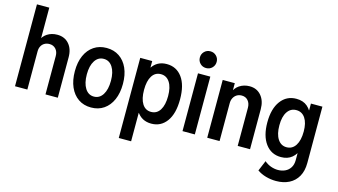

<svg xmlns="http://www.w3.org/2000/svg" viewBox="-102 -1121 2995 1703"><g transform="rotate(15 1395.5 -269.5)"><path d="M55.2 0V-752H168.5V-473.1H186L156.2 -442.4Q168.5 -486.8 208.3 -512.7Q248 -538.6 300.8 -538.6Q368.2 -538.6 408.2 -492.9Q448.2 -447.3 448.2 -371.1V0H335V-352.1Q335 -392.1 312.7 -416.5Q290.5 -440.9 254.9 -440.9Q229 -440.9 209.5 -429.7Q189.9 -418.5 179.2 -398.2Q168.5 -377.9 168.5 -351.1V0Z M753.9 7.8Q686.5 7.8 637 -26.1Q587.4 -60.1 560.3 -121.8Q533.2 -183.6 533.2 -267.1Q533.2 -350.1 560.3 -410.9Q587.4 -471.7 637 -505.1Q686.5 -538.6 753.9 -538.6Q821.3 -538.6 870.8 -505.1Q920.4 -471.7 947.5 -410.9Q974.6 -350.1 974.6 -267.1Q974.6 -183.6 947.5 -121.8Q920.4 -60.1 870.8 -26.1Q821.3 7.8 753.9 7.8ZM753.9 -92.3Q805.2 -92.3 835 -139.2Q864.7 -186 864.7 -267.1Q864.7 -346.2 835 -392.3Q805.2 -438.5 753.9 -438.5Q702.6 -438.5 672.9 -392.3Q643.1 -346.2 643.1 -267.1Q643.1 -187 672.9 -139.6Q702.6 -92.3 753.9 -92.3Z M1063 205.1V-530.8H1172.9V-472.2H1187L1166 -406.7V-121.6L1194.8 -55.7H1176.3V205.1ZM1307.1 7.8Q1217.8 7.8 1171.1 -65.7Q1124.5 -139.2 1124.5 -267.1Q1124.5 -394 1170.7 -466.3Q1216.8 -538.6 1305.7 -538.6Q1395.5 -538.6 1447.5 -467.5Q1499.5 -396.5 1499.5 -266.1Q1499.5 -134.8 1447.5 -63.5Q1395.5 7.8 1307.1 7.8ZM1278.8 -92.3Q1331.5 -92.3 1360.6 -138.4Q1389.6 -184.6 1389.6 -266.1Q1389.6 -347.7 1360.1 -393.1Q1330.6 -438.5 1278.3 -438.5Q1226.1 -438.5 1197.5 -393.1Q1168.9 -347.7 1168.9 -266.1Q1168.9 -183.6 1197.8 -137.9Q1226.6 -92.3 1278.8 -92.3Z M1593.3 0V-530.8H1706.5V0ZM1649.9 -594.2Q1617.2 -594.2 1595 -616.5Q1572.8 -638.7 1572.8 -671.4Q1572.8 -703.6 1595 -725.8Q1617.2 -748 1649.9 -748Q1682.6 -748 1704.8 -725.8Q1727.1 -703.6 1727.1 -671.4Q1727.1 -638.7 1704.8 -616.5Q1682.6 -594.2 1649.9 -594.2Z M1820.3 0V-530.8H1931.2V-467.8H1951.2L1919.4 -436.5Q1932.6 -484.4 1973.4 -511.5Q2014.2 -538.6 2066.9 -538.6Q2133.3 -538.6 2173.3 -491.5Q2213.4 -444.3 2213.4 -367.7V0H2100.1V-349.1Q2100.1 -390.1 2078.4 -415.5Q2056.6 -440.9 2020.5 -440.9Q1994.6 -440.9 1975.3 -429.2Q1956.1 -417.5 1944.8 -396.5Q1933.6 -375.5 1933.6 -348.1V0Z M2507.8 212.9Q2460 212.9 2414.3 200Q2368.7 187 2334 162.6L2374 66.9Q2400.9 90.3 2433.8 102.1Q2466.8 113.8 2499 113.8Q2534.2 113.8 2564 100.1Q2593.8 86.4 2611.8 58.3Q2629.9 30.3 2629.9 -11.2V-74.2H2615.2L2634.8 -128.4V-415.5L2604.5 -468.8H2630.4V-530.8H2735.8V-13.7Q2735.8 59.6 2707.3 110.1Q2678.7 160.6 2627.4 186.8Q2576.2 212.9 2507.8 212.9ZM2495.1 -3.4Q2404.8 -3.4 2352.3 -75Q2299.8 -146.5 2299.8 -270.5Q2299.8 -395.5 2353 -467Q2406.2 -538.6 2496.1 -538.6Q2558.6 -538.6 2597.7 -504.9Q2636.7 -471.2 2655 -410.9Q2673.3 -350.6 2673.3 -272Q2673.3 -189.9 2654.3 -129.6Q2635.3 -69.3 2595.7 -36.4Q2556.2 -3.4 2495.1 -3.4ZM2520.5 -100.6Q2573.7 -100.6 2603.3 -147Q2632.8 -193.4 2632.8 -274.4Q2632.8 -353 2603.3 -397.2Q2573.7 -441.4 2521 -441.4Q2469.2 -441.4 2439.5 -397Q2409.7 -352.5 2409.7 -272.9Q2409.7 -191.9 2439.7 -146.2Q2469.7 -100.6 2520.5 -100.6Z"/></g></svg>

Font: Reddit Sans Condensed SemiBold
Style: Regular
Weight: 600
Designer: Stephen Hutchings
Foundry: Reddit
Version: Version 1.014